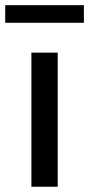

<svg xmlns="http://www.w3.org/2000/svg" viewBox="-60 -709 339 729"><path d="M59.2 0V-509.2H159.1V0ZM-40.2 -622.5V-689.3H258.5V-622.5Z"/></svg>

Font: Red Hat Display VF
Style: Regular
Weight: 300
Designer: Pentagram, MCKL
Foundry: Pentagram, MCKL
Version: Version 1.023